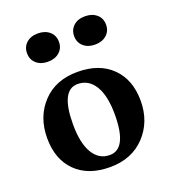

<svg xmlns="http://www.w3.org/2000/svg" viewBox="-125 -746 759 854"><g transform="rotate(-20 255.0 -318.5)"><path d="M251 16Q148 16 89.5 -42Q31 -100 31 -200.5Q31 -301 92.5 -366.5Q154 -432 257.5 -432Q361 -432 420 -373.5Q479 -315 479 -215.5Q479 -116 416.5 -50Q354 16 251 16ZM160 -219Q160 -130 188.5 -82.5Q217 -35 268 -35Q350 -35 350 -197Q350 -286 321 -333.5Q292 -381 240 -381Q160 -381 160 -219ZM97 -537.5Q76 -556 76 -586Q76 -616 96.5 -634.5Q117 -653 151 -653Q185 -653 206 -634.5Q227 -616 227 -586Q227 -556 206 -537.5Q185 -519 151.5 -519Q118 -519 97 -537.5ZM320 -537.5Q299 -556 299 -586Q299 -616 319.5 -634.5Q340 -653 374 -653Q408 -653 429 -634.5Q450 -616 450 -586Q450 -556 429 -537.5Q408 -519 374.5 -519Q341 -519 320 -537.5Z"/></g></svg>

Font: Buenard
Style: Bold
Weight: 700
Foundry: FontFuror
Version: Version 1.002 2011